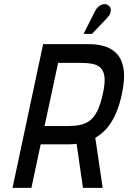

<svg xmlns="http://www.w3.org/2000/svg" viewBox="-20 -915 624 935"><path d="M501 -827Q512 -838 516.5 -849.5Q521 -861 519 -872Q517 -883 507 -889Q497 -897 484 -894.5Q471 -892 460.5 -883.5Q450 -875 444 -863L387 -750H428ZM414 -700H190L41 0H133L178 -212H310Q317 -212 324 -212.5Q331 -213 338.5 -213Q346 -213 353 -215L384 0H480L444 -244Q473 -260 498.5 -288.5Q524 -317 543 -359.5Q562 -402 574 -459Q589 -531 582 -577.5Q575 -624 551 -651Q527 -678 491.5 -689Q456 -700 414 -700ZM303 -301H197L263 -609H368Q404 -609 430 -604Q456 -599 471 -583.5Q486 -568 489 -538.5Q492 -509 481 -459Q470 -407 454 -375Q438 -343 416.5 -327Q395 -311 367 -306Q339 -301 303 -301Z"/></svg>

Font: Advent Pro SemiBold
Style: Italic
Weight: 600
Italic angle: -12°
Version: Version 3.000